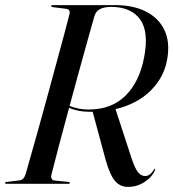

<svg xmlns="http://www.w3.org/2000/svg" viewBox="-29 -720 679 752"><path d="M578.5 -55Q567 -26.5 537.2 -7.2Q507.5 12 472 12Q441.5 12 421.8 -10.8Q402 -33.5 385 -93L334 -282Q331 -282 327.5 -282Q300 -282 278.8 -286.2Q257.5 -290.5 241.5 -297.5Q219.5 -216.5 200.8 -145.8Q182 -75 172.5 -36Q170 -27.5 173 -20.8Q176 -14 184.5 -13L238.5 -7.5Q244.5 -7 244.5 -3.5Q244.5 0 239.5 0H-3.5Q-9 0 -9 -3Q-9 -7.5 -2.5 -7.5L47.5 -13.5Q63.5 -15 71 -37Q79.5 -66.5 93.5 -116Q107.5 -165.5 124.5 -226.2Q141.5 -287 159 -351.5Q176.5 -416 193 -476.8Q209.5 -537.5 222.8 -586.8Q236 -636 243.5 -666Q247 -683 230 -685.5L178 -692Q171.5 -693 171.5 -696.5Q171.5 -700 176.5 -700H422Q492.5 -700 542.5 -674.8Q592.5 -649.5 615 -602.2Q637.5 -555 626 -489Q614.5 -418.5 561.8 -365.8Q509 -313 423.5 -292.5L483.5 -108.5Q499 -60.5 511.5 -45.5Q524 -30.5 539.5 -30.5Q558.5 -30.5 573.5 -55Q576 -59.5 578 -59Q579.5 -58.5 578.5 -55ZM340.5 -656Q331 -622.5 315.2 -566.2Q299.5 -510 280.8 -441.8Q262 -373.5 243.5 -305Q279 -291 317.5 -291Q408 -291 462.8 -345.5Q517.5 -400 535.5 -495.5Q555 -596.5 519.2 -644.8Q483.5 -693 406.5 -693Q380 -693 363.2 -684.8Q346.5 -676.5 340.5 -656Z"/></svg>

Font: Fraunces 144pt S000
Style: Italic
Weight: 400
Italic angle: -16°
Version: Version 1.000; ttfautohint (v1.8.3)